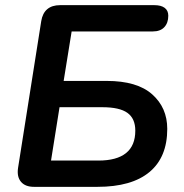

<svg xmlns="http://www.w3.org/2000/svg" viewBox="-20 -725 713 745"><path d="M112 0Q78 0 61.5 -19.5Q45 -39 50 -73L140 -643Q145 -674 163.5 -689.5Q182 -705 213 -705H579Q605 -705 619 -694.5Q633 -684 633 -664Q633 -636 617.5 -619.5Q602 -603 573 -603H258L227 -411H394Q512 -411 570.5 -359Q629 -307 629 -225Q629 -115 560 -57.5Q491 0 358 0ZM178 -102H362Q433 -102 469 -131Q505 -160 505 -218Q505 -265 474.5 -287Q444 -309 377 -309H211Z"/></svg>

Font: Nunito ExtraLight
Style: Italic
Weight: 200
Italic angle: -9°
Designer: Vernon Adams
Foundry: Vernon Adams
Version: Version 3.602